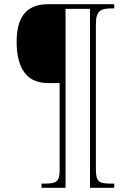

<svg xmlns="http://www.w3.org/2000/svg" viewBox="-20 -780 589 911"><path d="M177 111H291V-738H407V111H522V91H504C449 91 435 82 435 23V-667C435 -732 461 -740 511 -740H522V-760H208C97 -760 59 -689 59 -582C59 -478 92 -386 206 -386H263V27C263 82 246 91 196 91H177Z"/></svg>

Font: Noto Serif SemiCondensed Thin
Style: Italic
Weight: 100
Width: 4
Italic angle: -12°
Designer: Monotype Design Team
Foundry: Monotype Imaging Inc.
Version: Version 2.013